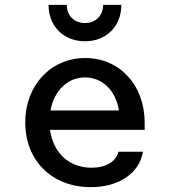

<svg xmlns="http://www.w3.org/2000/svg" viewBox="-20 -755 700 791"><path d="M354 16C470 16 554 -41 569 -130H468C458 -89 416 -64 357 -64C265 -64 199 -125 186 -220H576V-250C576 -404 473 -516 331 -516C189 -516 84 -403 84 -251C84 -93 194 16 354 16ZM180 -735C180 -647 242 -585 330 -585C418 -585 480 -647 480 -735H405C405 -691 374 -660 330 -660C286 -660 255 -691 255 -735ZM188 -300C203 -381 258 -436 330 -436C403 -436 457 -381 470 -300Z"/></svg>

Font: Uncut Plan8
Style: Regular
Weight: 400
Designer: Kasper Nordkvist
Foundry: UNCUT.wtf
Version: Version 1.002;Glyphs 3.1.2 (3151)